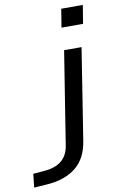

<svg xmlns="http://www.w3.org/2000/svg" viewBox="-236 -761 629 1008"><g transform="rotate(-10 78.5 -257.0)"><path d="M149 -609 165 -707H280L264 -609ZM-138 193 -130 121 -71 116Q-14 112 20 85.5Q54 59 63 8L142 -490H235L158 -1Q151 42 134 75.5Q117 109 88.5 133Q60 157 19 171.5Q-22 186 -77 189Z"/></g></svg>

Font: Nunito Sans 10pt Expanded
Style: Italic
Weight: 400
Width: 7
Italic angle: -9°
Designer: Vernon Adams
Foundry: Vernon Adams
Version: Version 3.101;gftools[0.9.27]